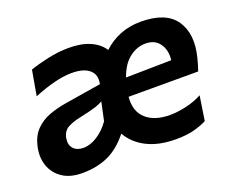

<svg xmlns="http://www.w3.org/2000/svg" viewBox="-91 -658 989 819"><g transform="rotate(-20 404.0 -248.5)"><path d="M157 11.5Q102.5 11.5 67.5 -12.2Q32.5 -36 19 -74.8Q5.5 -113.5 15.5 -159Q25.5 -205.5 51.8 -232.2Q78 -259 115 -272.8Q152 -286.5 194 -293L356.5 -319.5Q365.5 -359.5 339.8 -382.5Q314 -405.5 258.5 -405.5Q223 -405.5 179.2 -394.5Q135.5 -383.5 85.5 -363L105.5 -477Q139 -489 188 -499.8Q237 -510.5 284.5 -510.5Q341 -510.5 380.2 -493.2Q419.5 -476 440 -444.5Q473.5 -476 516.2 -493.2Q559 -510.5 610 -510.5Q725 -510.5 768 -447.5Q811 -384.5 786 -284.5Q778.5 -253.5 769 -227H453Q447.5 -161.5 485.8 -127.5Q524 -93.5 593.5 -93.5Q626.5 -93.5 667 -102.5Q707.5 -111.5 740 -129.5L723 -18.5Q703 -7.5 668.2 2.5Q633.5 12.5 581.5 12.5Q506 12.5 452 -14.2Q398 -41 370 -90Q326 -34.5 274.5 -11.5Q223 11.5 157 11.5ZM597.5 -416Q559 -416 524.8 -389.8Q490.5 -363.5 471 -308L677.5 -311.5Q683 -354.5 662 -385.2Q641 -416 597.5 -416ZM198.5 -88Q229.5 -88 262 -108.8Q294.5 -129.5 319 -164.5L337 -248.5Q325 -241 304.2 -234Q283.5 -227 230 -215.5Q195 -208.5 172 -195.8Q149 -183 143 -153.5Q137.5 -122.5 153.5 -105.2Q169.5 -88 198.5 -88Z"/></g></svg>

Font: Commissioner SemiBold
Style: Italic
Weight: 600
Italic angle: -12°
Designer: Kostas Bartsokas
Foundry: Kostas Bartsokas
Version: Version 1.000; ttfautohint (v1.8.3)